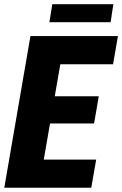

<svg xmlns="http://www.w3.org/2000/svg" viewBox="-24 -880 573 900"><path d="M426.8 -131.8 403.8 0H101.1L124.5 -131.8ZM281.7 -710.9 158.2 0H-3.9L118.7 -710.9ZM439 -428.7 417 -301.3H153.8L176.3 -428.7ZM528.8 -710.9 505.9 -578.6H201.2L224.6 -710.9ZM507.3 -860.4 494.6 -775.9H207.5L221.2 -860.4Z"/></svg>

Font: Roboto Condensed Black
Style: Italic
Weight: 900
Italic angle: -12°
Designer: Christian Robertson
Foundry: Google
Version: Version 3.008; 2023